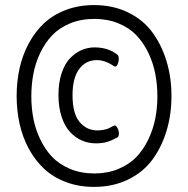

<svg xmlns="http://www.w3.org/2000/svg" viewBox="-20 -732 745 760"><path d="M359.4 -164.6Q330.1 -164.6 304.2 -175.8Q278.3 -187 257.3 -209.5Q236.3 -231.9 223.9 -269.8Q211.4 -307.6 211.4 -356Q211.4 -405.3 224.1 -442.9Q236.8 -480.5 257.8 -502Q278.8 -523.4 303.2 -533.9Q327.6 -544.4 354 -544.4Q408.2 -544.4 444.8 -515.6Q450.2 -510.7 450.2 -498.5Q450.2 -487.8 445.8 -478Q441.4 -468.3 435.5 -468.3Q434.6 -468.3 432.1 -469.7Q395.5 -494.1 364.7 -494.1Q319.3 -494.1 293.2 -458.5Q267.1 -422.9 267.1 -355.5Q267.1 -282.7 294.9 -249.3Q322.8 -215.8 365.2 -215.8Q377.9 -215.8 389.2 -218Q400.4 -220.2 404.3 -221.4Q408.2 -222.7 419.2 -228.5Q430.2 -234.4 431.2 -234.9Q431.6 -234.9 432.6 -235.4H433.6Q439.9 -235.4 445.3 -224.9Q450.7 -214.4 450.7 -203.1Q450.7 -190.9 443.4 -187.5Q420.4 -174.8 402.3 -169.7Q384.3 -164.6 359.4 -164.6ZM353.5 -45.4Q406.2 -45.4 449.2 -63.5Q492.2 -81.5 520.3 -111.1Q548.3 -140.6 567.4 -180.7Q586.4 -220.7 594.7 -262.9Q603 -305.2 603 -350.1Q603 -396.5 594.7 -439.5Q586.4 -482.4 567.4 -522.5Q548.3 -562.5 520.3 -592Q492.2 -621.6 449.2 -639.4Q406.2 -657.2 353.5 -657.2Q300.3 -657.2 257.3 -639.4Q214.4 -621.6 186.3 -592Q158.2 -562.5 139.2 -522.5Q120.1 -482.4 112.1 -439.5Q104 -396.5 104 -350.1Q104 -305.2 112.1 -262.9Q120.1 -220.7 139.2 -180.7Q158.2 -140.6 186.3 -111.1Q214.4 -81.5 257.3 -63.5Q300.3 -45.4 353.5 -45.4ZM352.1 7.8Q291.5 7.8 240.7 -11.5Q189.9 -30.8 154.3 -64.2Q118.7 -97.7 94 -143.3Q69.3 -189 57.6 -241.7Q45.9 -294.4 45.9 -352.1Q45.9 -409.7 57.6 -462.2Q69.3 -514.6 94 -560.5Q118.7 -606.4 154.3 -639.9Q189.9 -673.3 240.7 -692.6Q291.5 -711.9 352.1 -711.9Q427.7 -711.9 487.5 -682.6Q547.4 -653.3 584 -602.8Q620.6 -552.2 639.6 -488.5Q658.7 -424.8 658.7 -352.1Q658.7 -279.3 639.6 -215.3Q620.6 -151.4 584 -101.1Q547.4 -50.8 487.5 -21.5Q427.7 7.8 352.1 7.8Z"/></svg>

Font: BenchNine
Style: Bold
Weight: 700
Version: Version 1 ; ttfautohint (v0.92.18-e454-dirty) -l 8 -r 50 -G 